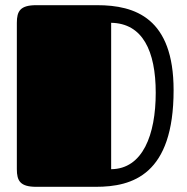

<svg xmlns="http://www.w3.org/2000/svg" viewBox="-20 -721 720 741"><path d="M45 -68C45 -23 58 0 120 0H350C492 0 650 -47 650 -373C650 -651 502 -701 355 -701H120C58 -701 45 -678 45 -633ZM581 -363C581 -201 531 -69 409 -68V-633C530 -631 581 -525 581 -363Z"/></svg>

Font: Fascinate
Style: Regular
Weight: 900
Designer: Astigmatic (AOETI)
Foundry: Astigmatic (AOETI)
Version: Version 1.000